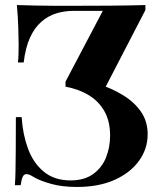

<svg xmlns="http://www.w3.org/2000/svg" viewBox="-20 -728 642 762"><path d="M557 -708V-688L384 -354L367 -396Q425 -377 469.5 -349.5Q514 -322 540 -284Q566 -246 566 -195Q566 -137 531.5 -89.5Q497 -42 434.5 -14Q372 14 285 14Q227 14 184 2Q141 -10 118 -23Q110 -28 101.5 -32.5Q93 -37 85 -37Q75 -37 70 -26Q65 -15 62 7H39Q41 -17 41.5 -49Q42 -81 42.5 -132.5Q43 -184 43 -263H66Q70 -196 91 -138.5Q112 -81 154 -46.5Q196 -12 260 -12Q315 -12 350 -37.5Q385 -63 401 -103.5Q417 -144 417 -190Q417 -246 395 -285.5Q373 -325 333.5 -349.5Q294 -374 240 -384V-404L388 -685H274Q236 -685 203.5 -675Q171 -665 144 -641.5Q117 -618 99 -578.5Q81 -539 74 -480H51Q53 -494 53.5 -514Q54 -534 54 -552Q54 -579 52.5 -621Q51 -663 47 -708Q80 -707 120 -706Q160 -705 199.5 -705Q239 -705 272 -705Q339 -705 415 -705.5Q491 -706 557 -708Z"/></svg>

Font: Playfair Display
Style: Bold
Weight: 700
Designer: Claus Eggers Sørensen
Foundry: Claus Eggers Sørensen
Version: Version 1.203